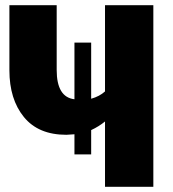

<svg xmlns="http://www.w3.org/2000/svg" viewBox="-20 -715 661 735"><path d="M567 0H382V-250Q359 -231 329 -217V-124H265V-201L234 -199Q127 -199 71.5 -267Q16 -335 16 -446V-695H197V-447Q197 -343 265 -335V-552H329V-337Q361 -346 382 -365V-695H567Z"/></svg>

Font: Trujillo ExtraBold
Style: Regular
Weight: 800
Designer: Fira Sans original fonts by bBox Type GmbH, Carrois Corporate GbR, & Edenspiekermann AG / Changes by Cristiano Sobral
Foundry: Fira Sans original fonts by bBox Type GmbH, Carrois Corporate GbR, & Edenspiekermann AG / Changes by Cristiano Sobral
Version: Version 4.301;July 28, 2020;FontCreator 13.0.0.2655 64-bit